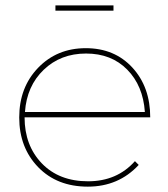

<svg xmlns="http://www.w3.org/2000/svg" viewBox="-20 -697 629 717"><path d="M73.2 -278.8H521Q514.2 -377 455.1 -437Q396 -497.1 301.3 -497.1Q206.5 -497.1 143.3 -436.5Q80.1 -376 73.2 -278.8ZM483.9 -95.2 498 -81.1Q422.9 0 307.9 0Q192.9 0 122.3 -73Q51.8 -146 51.8 -258.3Q51.8 -370.6 122.3 -443.8Q192.9 -517.1 300.3 -517.1Q407.7 -517.1 474.4 -444.6Q541 -372.1 541 -258.8H71.8Q71.8 -153.8 136.2 -86.9Q200.7 -20 308.8 -20Q417 -20 483.9 -95.2ZM403.8 -657.2H187V-676.8H403.8Z"/></svg>

Font: Montserrat-Hairline
Style: Regular
Weight: 250
Designer: Julieta Ulanovsky
Foundry: Julieta Ulanovsky
Version: Version 1.000;PS 002.000;hotconv 1.0.70;makeotf.lib2.5.58329